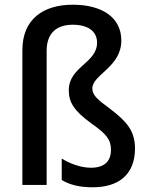

<svg xmlns="http://www.w3.org/2000/svg" viewBox="-20 -785 631 815"><path d="M495 -613C495 -712 412 -765 289 -765C164 -765 75 -704 75 -572V0H178V-569C178 -649 225 -680 289 -680C351 -680 392 -654 392 -604C392 -517 272 -502 272 -402C272 -352 293 -315 368 -261C432 -216 451 -192 451 -149C451 -101 424 -73 366 -73C321 -73 274 -92 242 -112V-21C276 0 320 10 373 10C485 10 553 -45 553 -155C553 -229 518 -269 450 -321C390 -365 372 -382 372 -410C372 -468 495 -500 495 -613Z"/></svg>

Font: Noto Sans Devanagari UI SemiCondensed Medium
Style: Regular
Weight: 500
Width: 4
Designer: Jelle Bosma - Monotype Design Team
Foundry: Monotype Imaging Inc.
Version: Version 2.004